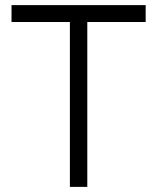

<svg xmlns="http://www.w3.org/2000/svg" viewBox="-20 -730 615 750"><path d="M253 0V-644H25V-710H549V-644H321V0Z"/></svg>

Font: Geist Light
Style: Regular
Weight: 400
Designer: Basement.studio, Andrés Briganti, Mateo Zaragoza
Foundry: Basement.studio, Vercel, Andrés Briganti, Guido Ferreyra, Mateo Zaragoza
Version: Version 1.401